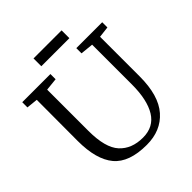

<svg xmlns="http://www.w3.org/2000/svg" viewBox="-241 -1073 1253 1253"><g transform="rotate(-45 385.0 -447.0)"><path d="M16 0ZM754 -710 677 -701V-335Q677 -159 601 -72.5Q525 14 394 14Q232 14 162.5 -69Q93 -152 93 -323L94 -702L16 -710V-758H276V-710L189 -701V-320Q189 -165 247.5 -101Q306 -37 410 -37Q509 -37 556.5 -114.5Q604 -192 604 -335V-701L515 -710V-758H754ZM529 -908V-836H270V-908Z"/></g></svg>

Font: Martel DemiBold
Style: Regular
Weight: 600
Designer: Dan Reynolds
Foundry: Dan Reynolds
Version: Version 1.001; ttfautohint (v1.1) -l 5 -r 5 -G 72 -x 0 -D la